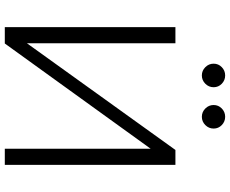

<svg xmlns="http://www.w3.org/2000/svg" viewBox="-99 -858 957 799"><g transform="rotate(90 379.5 -458.5)"><path d="M93 0V-710H160V-92L604 -710H666V0H599V-607L161 0ZM245 -869Q245 -889 259.5 -903Q274 -917 294 -917Q314 -917 328.5 -903Q343 -889 343 -869Q343 -849 328.5 -834.5Q314 -820 294 -820Q274 -820 259.5 -834.5Q245 -849 245 -869ZM417 -869Q417 -889 431.5 -903Q446 -917 466 -917Q486 -917 500.5 -903Q515 -889 515 -869Q515 -849 500.5 -834.5Q486 -820 466 -820Q446 -820 431.5 -834.5Q417 -849 417 -869Z"/></g></svg>

Font: Rising Sun Light
Style: Regular
Weight: 300
Designer: Matt McInerney, Pablo Impallari, Rodrigo Fuenzalida (Raleway font), Stephen Hutchings (Greek), Cristiano Sobral (main ch
Foundry: The Rising Sun Project Authors
Version: Version 4.327; ttfautohint (v1.8.4.7-5d5b-dirty)